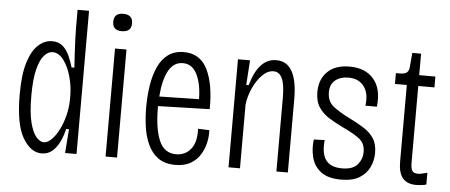

<svg xmlns="http://www.w3.org/2000/svg" viewBox="-49 -812 2193 935"><g transform="rotate(5 1048.0 -344.0)"><path d="M181 12Q127 12 88.5 -54Q50 -120 50 -265Q50 -364 69 -423.5Q88 -483 119 -510Q150 -537 185 -537Q217 -537 237 -519.5Q257 -502 269.5 -474.5Q282 -447 290 -418H304Q302 -444 300 -480.5Q298 -517 296.5 -552.5Q295 -588 295 -611V-700H351V0H295L304 -117H290Q283 -85 269 -55.5Q255 -26 233.5 -7Q212 12 181 12ZM187 -43Q205 -43 224.5 -62Q244 -81 260 -112.5Q276 -144 286 -183.5Q296 -223 296 -265V-279Q296 -327 282.5 -374.5Q269 -422 245.5 -453Q222 -484 192 -484Q171 -484 151.5 -463Q132 -442 119.5 -394Q107 -346 107 -264Q107 -180 119.5 -132Q132 -84 150.5 -63.5Q169 -43 187 -43Z M493 0V-528H549V0ZM518 -615Q473 -615 473 -657Q473 -700 518 -700Q565 -700 565 -657Q565 -615 518 -615Z M835 11Q783 11 750.5 -12.5Q718 -36 700 -75.5Q682 -115 675.5 -162Q669 -209 669 -257Q669 -313 677 -363.5Q685 -414 703 -454Q721 -494 752 -517Q783 -540 829 -540Q909 -540 944.5 -467.5Q980 -395 978 -274L726 -267Q726 -263 726 -258Q726 -158 750.5 -99.5Q775 -41 834 -41Q878 -41 905.5 -74.5Q933 -108 930 -174L985 -172Q987 -145 980.5 -113.5Q974 -82 957 -53.5Q940 -25 910 -7Q880 11 835 11ZM829 -486Q784 -486 759 -441Q734 -396 728 -314L922 -318Q921 -394 897.5 -440Q874 -486 829 -486Z M1094 0V-528H1153L1145 -407H1157Q1194 -540 1281 -540Q1333 -540 1358.5 -494Q1384 -448 1384 -359V0H1328V-361Q1328 -426 1314 -455.5Q1300 -485 1272 -485Q1243 -485 1216.5 -458Q1190 -431 1172 -390.5Q1154 -350 1150 -310V0Z M1645 12Q1580 12 1545.5 -15Q1511 -42 1500.5 -84.5Q1490 -127 1496 -171L1549 -173Q1542 -106 1566 -74.5Q1590 -43 1644 -43Q1698 -43 1720.5 -70Q1743 -97 1743 -131Q1743 -173 1715 -195Q1687 -217 1633 -242Q1595 -260 1563 -280Q1531 -300 1512 -329Q1493 -358 1493 -403Q1493 -465 1531 -502.5Q1569 -540 1639 -540Q1716 -540 1757 -492.5Q1798 -445 1788 -357H1732Q1740 -418 1714 -452Q1688 -486 1638 -486Q1599 -486 1574 -466Q1549 -446 1549 -407Q1549 -361 1581.5 -336.5Q1614 -312 1661 -289Q1700 -270 1731.5 -250Q1763 -230 1781 -202.5Q1799 -175 1799 -131Q1799 -95 1783.5 -62Q1768 -29 1734.5 -8.5Q1701 12 1645 12Z M2011 6Q1968 6 1946 -19.5Q1924 -45 1924 -100V-475H1866V-528H1886Q1910 -528 1920 -537Q1930 -546 1931 -564L1937 -633H1980V-528H2059V-475H1980V-100Q1980 -75 1986.5 -62Q1993 -49 2017 -49Q2028 -49 2061 -58V0Q2044 4 2031.5 5Q2019 6 2011 6Z"/></g></svg>

Font: Bricolage Grotesque 12pt Condensed ExtraLight
Style: Regular
Weight: 200
Width: 3
Designer: Mathieu Triay
Foundry: Atelier Triay
Version: Version 1.001; ttfautohint (v1.8.4.7-5d5b);gftools[0.9.33.de